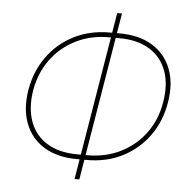

<svg xmlns="http://www.w3.org/2000/svg" viewBox="-55 -815 892 903"><g transform="rotate(5 391.0 -363.5)"><path d="M333 -60.5Q240.2 -60.5 177.7 -98.9Q115.2 -137.2 88.9 -205.6Q62.5 -273.9 77.1 -363.8Q92.3 -453.6 141.4 -522Q190.4 -590.3 265.6 -628.7Q340.8 -667 433.6 -667H481.4Q574.2 -667 636.5 -628.7Q698.7 -590.3 725.1 -522Q751.5 -453.6 736.3 -363.8Q721.7 -273.9 672.6 -205.6Q623.5 -137.2 548.6 -98.9Q473.6 -60.5 380.9 -60.5ZM333 -83H380.9Q467.8 -83 538.1 -118.4Q608.4 -153.8 654.5 -217Q700.7 -280.3 713.9 -363.8Q728 -447.3 705.1 -510.5Q682.1 -573.7 625.2 -609.1Q568.4 -644.5 481.4 -644.5H433.6Q346.7 -644.5 276.4 -609.1Q206.1 -573.7 159.9 -510.5Q113.8 -447.3 99.6 -363.8Q86.4 -280.3 109.4 -217Q132.3 -153.8 189.2 -118.4Q246.1 -83 333 -83ZM330.1 33.7 461.9 -761.2H484.4L352.5 33.7Z"/></g></svg>

Font: Inter 20pt Thin
Style: Italic
Weight: 250
Italic angle: -9.3988°
Version: Version 4.001;git-66647c0bb